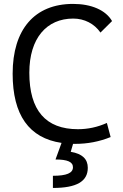

<svg xmlns="http://www.w3.org/2000/svg" viewBox="-20 -723 626 978"><path d="M363.8 9.8C425.8 9.8 485.8 -1.5 543.5 -24.9L524.4 -96.7C476.1 -75.2 427.7 -64.9 377 -64.9C212.9 -64.9 129.4 -160.6 129.4 -352.5C129.4 -528.8 217.8 -628.4 353 -628.4C409.7 -628.4 460.4 -602.5 491.7 -557.1L550.8 -615.7C518.6 -671.4 445.8 -703.1 352.1 -703.1C156.2 -703.1 44.4 -573.2 44.4 -347.7C44.4 -137.2 127.9 -19.5 293.5 4.9L262.7 89.4C323.7 89.4 351.6 101.6 351.6 128.9C351.6 158.7 319.3 172.4 249.5 172.4V234.4C370.1 234.4 427.2 201.2 427.2 131.8C427.2 87.4 399.4 60.1 340.3 50.3L352.1 9.8C356 9.8 359.9 9.8 363.8 9.8Z"/></svg>

Font: Cascadia Mono PL SemiLight
Style: Regular
Weight: 350
Monospace: yes
Designer: Aaron Bell
Foundry: Saja Typeworks
Version: Version 2404.023